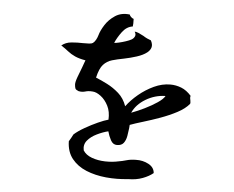

<svg xmlns="http://www.w3.org/2000/svg" viewBox="-54 -832 1108 908"><g transform="rotate(5 500.0 -378.0)"><path d="M847 -371Q827 -347 791 -328Q755 -309 713.5 -294Q672 -279 633.5 -267.5Q595 -256 571 -247Q571 -244 570.5 -240Q570 -236 570 -232Q568 -214 564.5 -194Q561 -174 551 -160.5Q541 -147 519 -147Q500 -147 489.5 -166.5Q479 -186 473 -208Q448 -202 420 -188.5Q392 -175 375.5 -155Q359 -135 365 -108Q378 -87 406.5 -76.5Q435 -66 469.5 -65Q504 -64 535 -71Q549 -73 570 -79Q591 -85 615 -85Q648 -86 675 -71.5Q702 -57 704 -30Q685 -14 654.5 -2.5Q624 9 586 9Q533 15 481 10Q429 5 386.5 -12.5Q344 -30 318 -62.5Q292 -95 291 -145Q296 -153 301 -162Q306 -171 310 -179Q329 -196 359.5 -213.5Q390 -231 420 -244.5Q450 -258 469 -263Q471 -301 457 -328.5Q443 -356 422 -372Q401 -388 383 -389Q371 -390 362.5 -389Q354 -388 348 -386Q341 -384 333.5 -383.5Q326 -383 316 -385Q303 -390 300.5 -396Q298 -402 297 -414Q296 -426 305.5 -451.5Q315 -477 324 -500Q328 -511 331 -519.5Q334 -528 336 -533Q306 -538 286 -547Q266 -556 250.5 -568.5Q235 -581 216 -593Q235 -609 263 -611.5Q291 -614 317 -613Q333 -613 345.5 -613.5Q358 -614 364 -618Q372 -624 378 -635Q384 -646 387 -657Q393 -679 410.5 -706.5Q428 -734 457 -753Q486 -772 526 -767Q527 -762 533 -756Q539 -750 546 -748Q547 -722 545 -712Q516 -708 495.5 -680.5Q475 -653 464 -627Q471 -627 486.5 -630.5Q502 -634 518.5 -639.5Q535 -645 544 -650Q555 -656 559.5 -666.5Q564 -677 556 -688Q563 -689 574.5 -684Q586 -679 599 -672Q608 -666 617.5 -661.5Q627 -657 636 -654Q646 -635 642 -621Q638 -607 624 -596Q606 -582 576.5 -572.5Q547 -563 517 -557Q485 -551 461 -544Q437 -537 420 -518.5Q403 -500 393 -456Q418 -446 447.5 -431Q477 -416 503 -393Q529 -370 542 -333Q564 -363 597 -390.5Q630 -418 668.5 -436Q707 -454 746 -454Q773 -454 798.5 -444Q824 -434 846 -409Q844 -403 845 -397Q846 -391 847 -386Q849 -374 847 -371ZM728 -398Q678 -397 634.5 -371Q591 -345 573 -305Q603 -316 635.5 -332Q668 -348 694 -365.5Q720 -383 728 -398Z"/></g></svg>

Font: Yuji Syuku
Style: Regular
Weight: 400
Designer: Kataoka Yuji
Foundry: Kinuta Font Factory
Version: Version 3.002